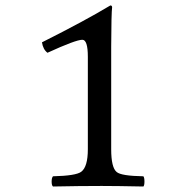

<svg xmlns="http://www.w3.org/2000/svg" viewBox="-20 -677 680 699"><path d="M384.8 -133.8Q384.8 -66.9 404.8 -50.8Q420.9 -36.6 502 -35.2Q505.9 -30.3 505.9 -16.1Q505.9 -2 502 2Q401.9 0 350.1 0Q271 0 172.9 2Q168 -2 168 -15.9Q168 -29.8 172.9 -35.2Q256.8 -37.1 275.9 -51.8Q299.8 -69.8 299.8 -133.8V-470.2Q299.8 -532.2 279.8 -532.2Q255.9 -532.2 152.8 -484.9Q136.7 -497.1 132.8 -522.9Q288.6 -601.1 381.8 -657.2Q387.7 -657.2 388.2 -650.9Q385.3 -629.9 384.8 -506.8Z"/></svg>

Font: Linux Libertine Mono
Style: Mono
Weight: 400
Designer: Philipp H. Poll
Foundry: Philipp H. Poll
Version: Version 5.1.7 ; ttfautohint (v0.9)